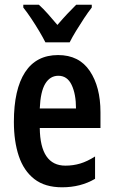

<svg xmlns="http://www.w3.org/2000/svg" viewBox="-20 -786 482 816"><path d="M227 -552Q316 -552 361.5 -484.5Q407 -417 407 -309V-242H149Q151 -82 258 -82Q291 -82 321 -91Q351 -100 384 -121V-26Q323 10 244 10Q171 10 126 -25Q81 -60 60 -122.5Q39 -185 39 -268Q39 -406 86.5 -479Q134 -552 227 -552ZM228 -464Q193 -464 172.5 -430.5Q152 -397 149 -325H303Q303 -386 284.5 -425Q266 -464 228 -464ZM173 -606Q163 -626 147 -653Q131 -680 113 -707Q95 -734 79 -754V-766H145Q163 -750 183 -727.5Q203 -705 224 -680Q248 -708 265.5 -726.5Q283 -745 304 -766H370V-754Q355 -735 337.5 -708.5Q320 -682 303.5 -655Q287 -628 276 -606Z"/></svg>

Font: Noto Sans Thai Looped ExtraCondensed SemiBold
Style: Regular
Weight: 600
Width: 2
Designer: Sasikarn Vongin, Ben Mitchell
Foundry: The Fontpad Ltd
Version: Version 1.001; ttfautohint (v1.8.4.7-5d5b)